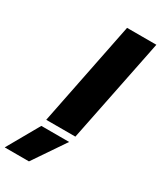

<svg xmlns="http://www.w3.org/2000/svg" viewBox="-381 -779 938 1118"><g transform="rotate(30 88.0 -219.5)"><path d="M124 -699H321L180 0H-16ZM-23 45H164L18 260H-145Z"/></g></svg>

Font: Readiness ExtraBold
Style: Italic
Weight: 800
Italic angle: -12°
Designer: Katatrad Team
Foundry: CadsonDemak
Version: Version 1.00;January 16, 2020;FontCreator 12.0.0.2550 64-bit